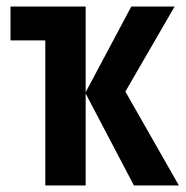

<svg xmlns="http://www.w3.org/2000/svg" viewBox="-20 -565 567 585"><path d="M380 -545 241 -284V-545H12V-442H118V0H241V-280L388 0H525L362 -286L512 -545Z"/></svg>

Font: Noto Sans UI Condensed
Style: Bold
Weight: 700
Width: 3
Designer: Monotype Design Team
Foundry: Monotype Imaging Inc.
Version: 1.001